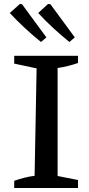

<svg xmlns="http://www.w3.org/2000/svg" viewBox="-20 -940 446 960"><path d="M51 0V-36Q77 -45 102.5 -51.5Q128 -58 153 -61L163 -598L51 -622V-661H370V-625Q347 -617 321.5 -610.5Q296 -604 268 -600V-60L370 -40V0ZM185 -730Q143 -764 104 -800Q65 -836 29 -875L79 -920L90 -919L212 -753ZM327 -730Q285 -764 246 -800Q207 -836 171 -875L220 -920L232 -919L354 -753Z"/></svg>

Font: Piazzolla Thin SemiBold
Style: Regular
Weight: 600
Version: Version 2.005